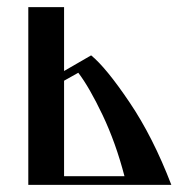

<svg xmlns="http://www.w3.org/2000/svg" viewBox="-20 -520 537 540"><path d="M59.6 0V-500H160.2V-320.3L236.3 -364.3Q278.3 -330.1 344.2 -232.4Q410.2 -134.8 461.9 0ZM160.2 -24.4H330.1Q305.7 -118.2 268.6 -196.3Q231.4 -274.4 200.2 -315.4L160.2 -293Z"/></svg>

Font: TriodPostnaja
Style: Medium
Weight: 500
Version: 20110805